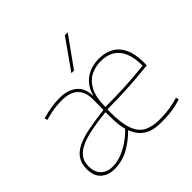

<svg xmlns="http://www.w3.org/2000/svg" viewBox="-195 -981 1182 1182"><g transform="rotate(-45 395.5 -390.0)"><path d="M160 10Q105 10 71 -20.5Q37 -51 37 -112Q37 -160 58.5 -191.5Q80 -223 121.5 -243Q163 -263 225 -275Q287 -287 368 -297V-394Q368 -454 333 -487Q298 -520 227 -520Q207 -520 183.5 -518Q160 -516 134.5 -511Q109 -506 80 -497L75 -516Q115 -528 153.5 -534Q192 -540 226 -540Q264 -540 293 -531Q322 -522 342.5 -504.5Q363 -487 373.5 -461Q384 -435 384 -402H385Q400 -455 429.5 -485Q459 -515 495.5 -527.5Q532 -540 569 -540Q626 -540 666.5 -517Q707 -494 729 -446Q751 -398 751 -323Q751 -315 750.5 -310.5Q750 -306 750 -302Q727 -300 678 -295Q629 -290 556 -286Q483 -282 388 -282Q387 -278 387 -270Q387 -262 387 -257Q387 -160 407 -106Q427 -52 467.5 -31Q508 -10 567 -10Q623 -10 664 -17Q705 -24 737 -34L741 -15Q719 -8 693.5 -2Q668 4 636.5 7Q605 10 566 10Q518 10 483.5 -1.5Q449 -13 425.5 -37.5Q402 -62 387 -100H386Q365 -79 340.5 -59.5Q316 -40 287.5 -24Q259 -8 227 1Q195 10 160 10ZM160 -9Q200 -9 240 -24.5Q280 -40 316.5 -65.5Q353 -91 380 -120Q373 -145 370 -177Q367 -209 367 -250Q367 -257 367 -264Q367 -271 367 -278Q298 -271 241.5 -260.5Q185 -250 143.5 -232.5Q102 -215 79.5 -187Q57 -159 57 -117Q57 -64 85.5 -36.5Q114 -9 160 -9ZM389 -301Q476 -301 547.5 -304.5Q619 -308 667 -312.5Q715 -317 731 -319Q731 -387 712.5 -431.5Q694 -476 657.5 -498.5Q621 -521 567 -521Q524 -521 483 -502Q442 -483 415.5 -435Q389 -387 389 -301ZM388 -596 525 -790H550L411 -596Z"/></g></svg>

Font: Georama ExtraCondensed Thin Thin
Style: Regular
Weight: 250
Version: Version 1.001